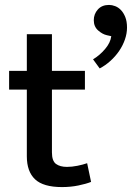

<svg xmlns="http://www.w3.org/2000/svg" viewBox="-20 -760 536 780"><path d="M325 -396H191V-141Q191 -106 207.5 -94Q224 -82 252 -82Q272 -82 294.5 -86.5Q317 -91 334 -97L350 -21Q330 -13 298.5 -6.5Q267 0 232 0Q156 0 122.5 -31.5Q89 -63 89 -125V-396H17V-472H89V-621H191V-472H325ZM414 -617Q396 -621 378.5 -636.5Q361 -652 361 -678Q361 -703 377.5 -721.5Q394 -740 423 -740Q435 -740 448 -735Q461 -730 471.5 -719Q482 -708 489 -690.5Q496 -673 496 -648Q496 -624 487.5 -599.5Q479 -575 464 -553Q449 -531 428.5 -512.5Q408 -494 385 -482L358 -519Q385 -535 407 -561Q429 -587 432 -613Z"/></svg>

Font: Mukta Mahee Medium
Style: Regular
Weight: 500
Designer: Shuchita Grover, Noopur Datye, Girish Dalvi, Yashodeep Gholap
Foundry: Ek Type
Version: Version 2.538;PS 1.000;hotconv 16.6.51;makeotf.lib2.5.65220;